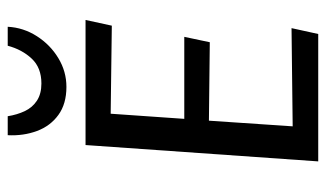

<svg xmlns="http://www.w3.org/2000/svg" viewBox="-196 -661 857 505"><g transform="rotate(-90 232.5 -408.5)"><path d="M60.5 0 103.5 -612H432.5L417.5 -542.9L185.9 -545.9L172.4 -352.3H388.1L373.9 -285.2L167.6 -287.5L152.7 -67.2L411 -70.2L395.6 0ZM256.5 -662.3Q211.7 -662.3 182.6 -683.5Q153.5 -704.6 140.4 -740Q127.3 -775.5 129.4 -816.7H179.3Q183.2 -792.1 192.7 -771.9Q202.2 -751.7 220.2 -739.9Q238.2 -728.1 265.4 -728.1Q307 -728.1 330.8 -753.6Q354.7 -779.1 364.7 -816.7H414.6Q412.5 -775.5 389.8 -740Q367.1 -704.6 332 -683.5Q296.9 -662.3 256.5 -662.3Z"/></g></svg>

Font: Ancizar Sans Thin
Style: Italic
Weight: 100
Italic angle: -4°
Designer: Cesar Puertas, Viviana Monsalve, Julian Moncada, Julian Prieto, Jose Castro, Mariel Hernandez, Felipe Aragon, Sara Alarc
Version: Version 8.100